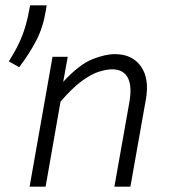

<svg xmlns="http://www.w3.org/2000/svg" viewBox="-20 -700 642 720"><path d="M401 -440Q379 -440 350.5 -431Q322 -422 286.5 -396Q251 -370 207 -319L151 0H91L177 -487H234L217 -393Q277 -458 325.5 -477.5Q374 -497 411 -497Q476 -497 508.5 -451Q541 -405 527 -327L469 0H409L465 -316Q476 -378 459 -409Q442 -440 401 -440ZM155 -680 152 -661Q142 -599 117 -550Q92 -501 52 -448L13 -470Q36 -506 50.5 -536.5Q65 -567 75 -600.5Q85 -634 93 -680Z"/></svg>

Font: Inria Sans Light
Style: Italic
Weight: 300
Italic angle: -10°
Designer: Black Foundry Team
Foundry: Black Foundry
Version: Version 1.2; ttfautohint (v1.8.3)